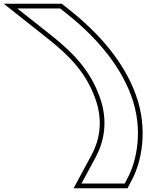

<svg xmlns="http://www.w3.org/2000/svg" viewBox="-496 -788 811 1022"><path d="M-224.6 -601 -404 -743H-176L-140.7 -715C3.4 -601 139.3 -452 202.8 -277C268.5 -99 231.8 70 182.4 161L167.7 189H-62.3L14.3 47C56.2 -32 82.9 -144 32.8 -277C-16.2 -410 -100.5 -503 -224.6 -601ZM-240.1 -581.4C-117.6 -484.6 -37.6 -395.8 9.4 -268.3C56.6 -142.8 31.6 -38.9 -7.7 35.2L-104.2 214H182.8L204.4 172.8C257 76.1 294.8 -100 226.3 -285.6C160.5 -466.9 21 -618.9 -125.1 -734.6L-167.3 -768H-475.9Z"/></svg>

Font: Nordica Plus
Style: NordicaClassicBkOpOblOl
Weight: 900
Version: Version 1.01